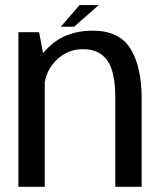

<svg xmlns="http://www.w3.org/2000/svg" viewBox="-20 -716 622 736"><path d="M50.5 0H151.5V-478L130 -592.5H50.5ZM422 0H523V-339Q523 -460 480.2 -529.2Q437.5 -598.5 334.5 -598.5Q231 -598.5 165.2 -534Q99.5 -469.5 99.5 -396.5L148.5 -365.5Q148.5 -435.5 192 -481.5Q235.5 -527.5 298 -527.5Q360.5 -527.5 391.2 -484.5Q422 -441.5 422 -338.5ZM213 -613.5H264L358.5 -696.5H285Z"/></svg>

Font: Anybody Thin
Style: Regular
Weight: 400
Version: Version 1.113;gftools[0.9.25]